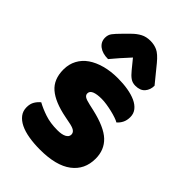

<svg xmlns="http://www.w3.org/2000/svg" viewBox="-226 -836 943 943"><g transform="rotate(45 246.0 -364.0)"><path d="M462 -145Q462 -69 405 -26Q348 17 237 17Q195 17 159 11Q123 5 97.5 -7.5Q72 -20 57.5 -39Q43 -58 43 -84Q43 -108 53 -124.5Q63 -141 77 -152Q106 -136 143.5 -123.5Q181 -111 230 -111Q261 -111 277.5 -120Q294 -129 294 -144Q294 -158 282 -166Q270 -174 242 -179L212 -185Q125 -202 82.5 -238.5Q40 -275 40 -343Q40 -380 56 -410Q72 -440 101 -460Q130 -480 170.5 -491Q211 -502 260 -502Q297 -502 329.5 -496.5Q362 -491 386 -480Q410 -469 424 -451.5Q438 -434 438 -410Q438 -387 429.5 -370.5Q421 -354 408 -343Q400 -348 384 -353.5Q368 -359 349 -363.5Q330 -368 310.5 -371Q291 -374 275 -374Q242 -374 224 -366.5Q206 -359 206 -343Q206 -332 216 -325Q226 -318 254 -312L285 -305Q381 -283 421.5 -244.5Q462 -206 462 -145ZM240 -626Q227 -611 216.5 -600Q206 -589 197 -578.5Q188 -568 179 -557.5Q170 -547 159 -534Q120 -534 97 -551.5Q74 -569 74 -598Q74 -618 85 -632.5Q96 -647 118 -669L152 -703Q171 -722 192.5 -733.5Q214 -745 243 -745Q269 -745 291 -735Q313 -725 342 -690L413 -603Q413 -575 396.5 -555.5Q380 -536 346 -536Q326 -536 311 -546.5Q296 -557 280 -577Z"/></g></svg>

Font: Baloo Chettan 2 ExtraBold
Style: Regular
Weight: 800
Designer: Maithili Shingre, Unnati Kotecha and Ek Type
Foundry: Ek Type
Version: Version 1.640;hotconv 1.0.111;makeotfexe 2.5.65597; ttfautoh